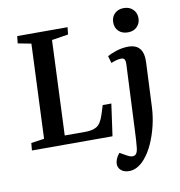

<svg xmlns="http://www.w3.org/2000/svg" viewBox="-103 -860 1108 1183"><g transform="rotate(-10 451.5 -268.5)"><path d="M45 -46 127 -58 152 -649 69 -665 74 -710H389L384 -665L281 -649L256 -56H386Q429 -56 456 -71.5Q483 -87 501 -143L519 -200H573L545 0H41ZM671 -690Q671 -723 692.5 -744.5Q714 -766 750 -766Q785 -766 807 -744.5Q829 -723 829 -690Q829 -657 807.5 -635.5Q786 -614 751 -614Q714 -614 692.5 -635Q671 -656 671 -690ZM815 -129Q812 -74 798.5 -18Q785 38 762.5 88.5Q740 139 709 175Q689 199 663.5 214Q638 229 610 229Q577 229 559 212.5Q541 196 541 174Q541 141 569 108L614 133Q641 148 658.5 140.5Q676 133 680 97Q683 71 684 48.5Q685 26 687 -10L706 -422Q707 -444 701 -453Q695 -462 681 -462Q654 -462 617 -446L604 -491Q623 -502 660 -514.5Q697 -527 736 -527Q834 -527 828 -411Z"/></g></svg>

Font: Literata 36pt SemiBold
Style: Italic
Weight: 600
Italic angle: -2°
Designer: Latin by Veronika Burian and Jose Scaglione. Greek by Irene Vlachou. Cyrillic by Vera Evstafieva
Foundry: TypeTogether
Version: Version 3.002